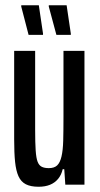

<svg xmlns="http://www.w3.org/2000/svg" viewBox="-20 -704 380 732"><path d="M127 8Q97 8 78.5 -1.5Q60 -11 50.5 -32Q41 -53 37.5 -87Q34 -121 34 -173V-510H114V-209Q114 -160 116 -130.5Q118 -101 123.5 -87Q129 -73 139.5 -68Q150 -63 166 -63Q187 -63 198 -73.5Q209 -84 214.5 -107.5Q220 -131 221 -168Q222 -205 222 -258V-510H302V0H229L225 -59H219Q214 -37 201.5 -22Q189 -7 170.5 0.5Q152 8 127 8ZM250 -571H195L166 -679V-684H234L250 -576ZM144 -571H89L61 -679V-684H128L144 -576Z"/></svg>

Font: Saira UltraCondensed SemiBold
Style: Regular
Weight: 600
Width: 1
Designer: Hector Gatti with collaboration of the Omnibus-Type team
Foundry: Omnibus-Type
Version: Version 1.101